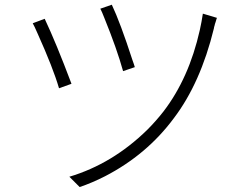

<svg xmlns="http://www.w3.org/2000/svg" viewBox="-20 -755 1040 799"><path d="M445.3 -735.4Q480.5 -661.1 531.2 -504.9Q538.1 -486.3 541 -475.6L492.2 -459Q466.8 -550.8 414.1 -680.7Q404.3 -706.1 397.5 -718.8ZM824.2 -698.2 882.8 -680.7Q881.8 -678.7 880.9 -675.8Q879.9 -672.9 878.9 -668.9Q877.9 -665 877 -662.6Q876 -660.2 874.5 -655.3Q873 -650.4 873 -648.9Q873 -647.5 871.1 -642.6L870.1 -636.7Q814.5 -409.2 703.1 -262.7Q590.8 -111.3 417 -21.5Q363.3 5.9 311.5 23.4L268.6 -19.5Q448.2 -73.2 592.8 -214.8Q629.9 -252 660.2 -291Q766.6 -429.7 811.5 -629.9Q819.3 -665 824.2 -698.2ZM166 -676.8Q213.9 -575.2 276.4 -409.2Q277.3 -407.2 277.3 -406.2L225.6 -387.7Q201.2 -471.7 135.7 -617.2Q123 -646.5 116.2 -658.2Z"/></svg>

Font: Taipei Sans TC Beta Light
Style: Regular
Weight: 300
Designer: JT Foundry
Foundry: JT Foundry
Version: Version 1.000